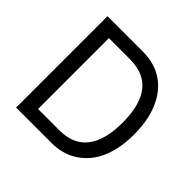

<svg xmlns="http://www.w3.org/2000/svg" viewBox="-180 -906 1083 1083"><g transform="rotate(45 361.0 -364.5)"><path d="M89 0V-729H370Q532 -729 612 -597Q613 -596 613 -595Q667 -503 667 -365Q667 -156 551 -61Q478 0 370 0ZM182 -82H354Q528 -82 565 -263Q574 -308 574 -364Q574 -610 406 -642Q393 -644 380.5 -645.5Q368 -647 354 -647H182Z"/></g></svg>

Font: Ekushey Amar Bangla
Style: Regular
Weight: 400
Designer: Al Mamun Sumon
Foundry: Al Mamun Sumon
Version: Version 1.0